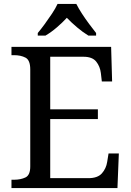

<svg xmlns="http://www.w3.org/2000/svg" viewBox="-20 -951 663 971"><path d="M38 0V-42H51Q84 -42 108.5 -53.5Q133 -65 133 -109V-600Q133 -647 109 -659.5Q85 -672 51 -672H38V-714H542L547 -539H495L490 -582Q486 -615 466.5 -639.5Q447 -664 402 -664H234V-398H475V-349H234V-50H427Q474 -50 495.5 -74.5Q517 -99 522 -132L529 -175H581L574 0ZM171 -784Q187 -803 206 -829Q225 -855 243 -882Q261 -909 271 -931H366Q377 -909 394.5 -882Q412 -855 431.5 -829Q451 -803 466 -784V-771H427Q399 -788 370 -812.5Q341 -837 318 -861Q296 -837 267.5 -812.5Q239 -788 210 -771H171Z"/></svg>

Font: Noto Serif Old Uyghur
Style: Regular
Weight: 400
Designer: Lewis McGuffie
Foundry: Google LLC
Version: Version 1.003; ttfautohint (v1.8.4.7-5d5b)